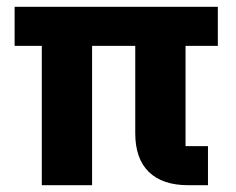

<svg xmlns="http://www.w3.org/2000/svg" viewBox="-20 -545 695 565"><path d="M526 -410V-115H592V0H534Q458 0 418 -39Q378 -78 378 -153V-410H251V0H103V-410H23V-525H621V-410Z"/></svg>

Font: IBM Plex Sans
Style: Bold
Weight: 700
Designer: Mike Abbink, Paul van der Laan, Pieter van Rosmalen
Foundry: Bold Monday
Version: Version 3.201